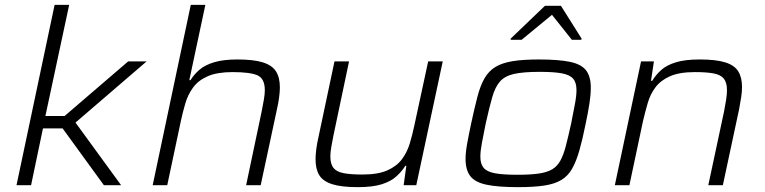

<svg xmlns="http://www.w3.org/2000/svg" viewBox="-20 -763 3153 791"><path d="M48 0 205 -743H265L167 -285H246L508 -510H584L291 -258L479 0H408L238 -234H157L108 0Z M609 0 766 -743H826L760 -433H765Q779 -456 801.5 -475.5Q824 -495 862 -506.5Q900 -518 958 -518Q1025 -518 1063 -506Q1101 -494 1117 -469Q1133 -444 1133 -403Q1133 -386 1130 -362.5Q1127 -339 1121 -313L1054 0H994L1058 -304Q1063 -329 1067 -352Q1071 -375 1071 -391Q1071 -439 1041 -452.5Q1011 -466 938 -466Q875 -466 836 -449Q797 -432 775.5 -402.5Q754 -373 743.5 -337Q733 -301 725 -264L669 0Z M1454 8Q1387 8 1349 -4Q1311 -16 1295.5 -41Q1280 -66 1280 -106Q1280 -125 1283 -148.5Q1286 -172 1292 -198L1358 -510H1418L1354 -206Q1349 -181 1345 -158Q1341 -135 1341 -119Q1341 -87 1354 -71Q1367 -55 1396 -49.5Q1425 -44 1473 -44Q1537 -44 1575.5 -61Q1614 -78 1635.5 -106.5Q1657 -135 1668 -171.5Q1679 -208 1687 -246L1744 -510H1804L1695 0H1643L1654 -80H1650Q1635 -56 1612 -35.5Q1589 -15 1551.5 -3.5Q1514 8 1454 8Z M2114 8Q2032 8 1984.5 -2Q1937 -12 1917.5 -37.5Q1898 -63 1898 -108Q1898 -135 1904.5 -171Q1911 -207 1921 -254Q1935 -319 1947 -365Q1959 -411 1976.5 -441Q1994 -471 2021.5 -487.5Q2049 -504 2092 -511Q2135 -518 2200 -518Q2282 -518 2329 -508Q2376 -498 2395 -472.5Q2414 -447 2414 -402Q2414 -374 2408.5 -337.5Q2403 -301 2393 -254Q2380 -189 2367 -143.5Q2354 -98 2337 -68Q2320 -38 2292.5 -21.5Q2265 -5 2222 1.5Q2179 8 2114 8ZM2112 -43Q2165 -43 2199.5 -48Q2234 -53 2255 -65.5Q2276 -78 2289 -102Q2302 -126 2311.5 -163Q2321 -200 2333 -254Q2342 -300 2348.5 -334Q2355 -368 2355 -392Q2355 -423 2341 -439Q2327 -455 2294 -461Q2261 -467 2203 -467Q2136 -467 2098 -458.5Q2060 -450 2040 -427.5Q2020 -405 2008 -363Q1996 -321 1981 -254Q1972 -209 1965.5 -175Q1959 -141 1959 -117Q1959 -87 1973 -71Q1987 -55 2020 -49Q2053 -43 2112 -43ZM2084 -599V-604L2225 -739H2291L2376 -604L2375 -599H2336L2254 -702L2129 -599Z M2513 0 2621 -510H2674L2662 -430H2667Q2682 -455 2704.5 -475Q2727 -495 2765 -506.5Q2803 -518 2863 -518Q2930 -518 2968 -506Q3006 -494 3021.5 -469Q3037 -444 3037 -404Q3037 -386 3033.5 -362.5Q3030 -339 3025 -313L2958 0H2898L2963 -304Q2968 -329 2971.5 -352Q2975 -375 2975 -391Q2975 -423 2962 -439Q2949 -455 2920 -460.5Q2891 -466 2843 -466Q2779 -466 2740.5 -449Q2702 -432 2680.5 -403.5Q2659 -375 2648.5 -338.5Q2638 -302 2629 -264L2573 0Z"/></svg>

Font: Saira SemiExpanded Light
Style: Italic
Weight: 300
Width: 6
Italic angle: -12°
Designer: Hector Gatti with collaboration of the Omnibus-Type team
Foundry: Omnibus-Type
Version: Version 1.101